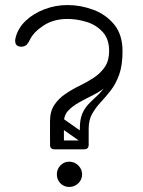

<svg xmlns="http://www.w3.org/2000/svg" viewBox="-20 -730 565 760"><path d="M205 -140Q184 -140 179 -159Q178 -161 178 -167V-250Q178 -289 195 -314.5Q212 -340 238.5 -358Q265 -376 295 -390.5Q325 -405 351.5 -422.5Q378 -440 395 -465Q412 -490 412 -528Q412 -576 386 -604Q360 -632 322 -643.5Q284 -655 247 -655Q192 -655 152.5 -629Q113 -603 99 -574Q93 -561 86 -553.5Q79 -546 65 -545Q60 -545 57 -546Q40 -549 40 -569Q40 -574 42 -582Q52 -620 82.5 -648.5Q113 -677 156.5 -693.5Q200 -710 247 -710Q299 -710 349 -691.5Q399 -673 432 -633Q465 -593 465 -527Q465 -478 448 -445Q431 -412 405 -390.5Q379 -369 349 -354Q319 -339 293 -324.5Q267 -310 250 -292Q233 -274 233 -246V-169Q233 -140 205 -140ZM254 10Q233 10 219 -4.5Q205 -19 205 -40Q205 -60 219 -75Q233 -90 254 -90Q275 -90 290 -75Q305 -60 305 -40Q305 -19 290 -4.5Q275 10 254 10ZM313 -174Q331 -174 331 -157Q331 -139 313 -139H196Q178 -139 178 -157Q178 -174 196 -174ZM206 -257Q216 -270 229 -261L323 -195Q337 -186 326 -170Q316 -157 303 -166L209 -232Q204 -236 202.5 -243Q201 -250 206 -257ZM313 -139Q296 -139 296 -156V-220Q296 -237 313 -237Q331 -237 331 -221V-157Q331 -139 313 -139ZM465 -527Q465 -471 451.5 -434Q438 -397 418 -371.5Q398 -346 378 -324.5Q358 -303 344.5 -279Q331 -255 331 -220H296Q296 -257 305.5 -279.5Q315 -302 330.5 -318Q346 -334 363 -349.5Q380 -365 395.5 -386.5Q411 -408 420.5 -441.5Q430 -475 430 -528Z"/></svg>

Font: Agu Display
Style: Regular
Weight: 400
Designer: Oluwaseun Badejo
Version: Version 1.103